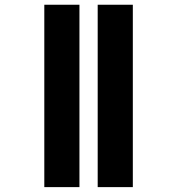

<svg xmlns="http://www.w3.org/2000/svg" viewBox="-20 -704 744 806"><path d="M537.6 81.5H390.1V-684.1H537.6ZM313.5 81.5H166V-684.1H313.5Z"/></svg>

Font: Yantramanav Black
Style: Regular
Weight: 900
Version: Version 1.001;PS 1.0;hotconv 1.0.72;makeotf.lib2.5.5900; ttf